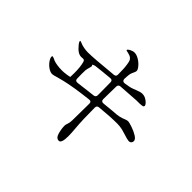

<svg xmlns="http://www.w3.org/2000/svg" viewBox="-167 -1034 1334 1334"><g transform="rotate(45 500.0 -367.0)"><path d="M908 -331Q908 -321 901.5 -313.5Q895 -306 881 -306Q870 -306 823 -321L792 -330Q766 -336 740 -336Q672 -336 571 -326Q551 -324 551 -304Q551 -182 558 -107Q562 -61 562 -34Q562 36 537 36Q511 36 501 0Q491 -36 491 -68Q491 -76 497 -92.5Q503 -109 503 -133L505 -297Q505 -319 483 -316Q343 -300 265 -281L219 -269Q187 -259 177 -259Q158 -259 137 -273.5Q116 -288 102 -308Q88 -328 88 -342Q88 -349 94 -349Q97 -349 106 -345Q115 -341 124 -337Q136 -332 158.5 -328.5Q181 -325 206 -325Q227 -325 246 -328Q250 -328 260 -330Q280 -333 280 -334V-336Q281 -347 281 -373Q281 -436 270 -473Q266 -487 254 -487L236 -486Q219 -486 202 -496.5Q185 -507 163 -534Q151 -548 151 -558Q151 -561 154 -561Q157 -561 165 -557.5Q173 -554 179 -552Q189 -548 209 -544.5Q229 -541 247 -541Q298 -541 484 -559Q503 -561 503 -579Q503 -645 498 -672Q495 -693 491.5 -703.5Q488 -714 478 -722.5Q468 -731 447 -736Q443 -737 436.5 -738Q430 -739 427.5 -740.5Q425 -742 425 -745Q425 -751 442.5 -760.5Q460 -770 476 -770Q497 -770 521 -755.5Q545 -741 561 -721.5Q577 -702 577 -690Q577 -682 570 -668Q569 -666 564.5 -656Q560 -646 558 -632Q557 -627 556.5 -616.5Q556 -606 555 -591Q555 -580 561 -574.5Q567 -569 578 -570Q624 -577 632 -580Q646 -584 670 -594Q685 -600 696.5 -603Q708 -606 718 -606Q735 -606 751 -597.5Q767 -589 777.5 -577.5Q788 -566 788 -559Q788 -550 780.5 -547.5Q773 -545 750 -544H723Q683 -542 573 -534Q553 -532 553 -512Q551 -436 551 -387Q551 -365 574 -367L656 -375Q698 -377 718.5 -382Q739 -387 755 -394Q771 -401 783 -401Q792 -401 824 -390.5Q856 -380 882 -364Q908 -348 908 -331ZM344 -341 485 -358Q505 -360 505 -380V-403Q505 -473 504 -505Q504 -527 482 -525Q413 -519 347 -511Q325 -505 329 -500Q333 -496 333 -490Q333 -486 328.5 -471.5Q324 -457 322 -443Q321 -435 321 -407Q321 -376 322 -360Q322 -349 328 -344.5Q334 -340 344 -341Z"/></g></svg>

Font: Shippori Mincho B1
Style: Regular
Weight: 400
Designer: FONTDASU
Foundry: FONTDASU / Google Inc. / but / Adobe
Version: Version 3.110; ttfautohint (v1.8.3)